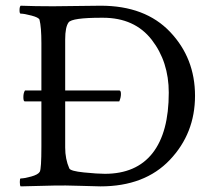

<svg xmlns="http://www.w3.org/2000/svg" viewBox="-20 -663 754 686"><path d="M338.9 2.9Q327.1 2.9 268.1 1Q209 -1 171.9 0L53.7 2.9Q50.8 0 50.8 -12.7Q50.8 -25.4 53.7 -25.4Q66.4 -25.4 91.3 -32.2Q116.2 -39.1 122.1 -49.3Q127.9 -59.6 127.9 -139.6V-300.8H68.4Q63.5 -300.8 63.5 -315.9Q63.5 -331.1 69.3 -339.8H127.9V-508.8Q127.9 -566.4 121.1 -592.8Q118.2 -600.6 92.3 -607.4Q66.4 -614.3 53.7 -614.3Q49.8 -614.3 49.8 -626.5Q49.8 -638.7 53.7 -642.6Q104.5 -640.6 169.9 -640.6L339.8 -642.6Q499 -642.6 587.9 -548.8Q676.8 -455.1 676.8 -320.8Q676.8 -186.5 586.9 -91.8Q497.1 2.9 338.9 2.9ZM212.9 -300.8V-135.7Q212.9 -94.7 227.5 -61.5Q231.4 -51.8 279.8 -46.9Q328.1 -42 354.5 -42Q466.8 -42 524.9 -115.7Q583 -189.5 583 -332Q583 -442.4 522 -521Q460.9 -599.6 347.7 -599.6H342.8Q237.3 -599.6 225.1 -583Q212.9 -566.4 212.9 -522.5V-339.8H406.2Q412.1 -339.8 412.1 -327.1Q412.1 -314.5 406.2 -300.8Z"/></svg>

Font: CrimsonText-Roman
Style: Roman
Weight: 400
Version: Version 0.13